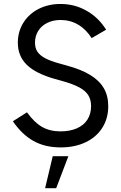

<svg xmlns="http://www.w3.org/2000/svg" viewBox="-20 -741 620 983"><path d="M45.9 -120.1 118.2 -166Q155.3 -114.3 195.3 -91.3Q235.4 -68.4 290 -68.4Q337.9 -68.4 373.5 -84Q409.2 -99.6 427.7 -128.9Q446.3 -158.2 446.3 -197.3Q446.3 -230.5 432.1 -253.4Q418 -276.4 385.3 -293.9Q352.5 -311.5 295.9 -327.1L260.7 -336.9Q163.1 -364.3 117.2 -409.2Q71.3 -454.1 71.3 -522.5Q71.3 -579.1 99.6 -624.5Q127.9 -669.9 177.7 -695.3Q227.5 -720.7 290 -720.7Q362.3 -720.7 423.3 -686Q484.4 -651.4 523.4 -588.9L449.2 -545.9Q419.9 -591.8 379.4 -615.2Q338.9 -638.7 290 -638.7Q252 -638.7 222.2 -624Q192.4 -609.4 175.8 -583Q159.2 -556.6 159.2 -522.5Q159.2 -495.1 171.4 -476.6Q183.6 -458 210.4 -443.4Q237.3 -428.7 284.2 -416L319.3 -406.2Q395.5 -385.7 442.4 -356.9Q489.3 -328.1 511.7 -289.1Q534.2 -250 534.2 -197.3Q534.2 -134.8 503.9 -86.9Q473.6 -39.1 418.5 -12.7Q363.3 13.7 290 13.7Q210.9 13.7 151.9 -19Q92.8 -51.8 45.9 -120.1ZM267.6 222.7H210.9L250 58.6H330.1Z"/></svg>

Font: Wanted Sans Variable
Style: Regular
Weight: 400
Designer: Original Design by Kil Hyung-jin and Kang Hanbin, Wanted Lab, Inc; Hangeul from Source Han Sans by Jang Soo-young and Ka
Foundry: Wanted Lab, Inc.
Version: Version 1.003;Glyphs 3.2 (3227)